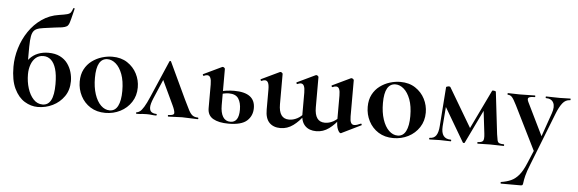

<svg xmlns="http://www.w3.org/2000/svg" viewBox="-58 -925 4206 1398"><g transform="rotate(5 2045.5 -226.0)"><path d="M230 13Q180 13 134 -15Q88 -43 58.5 -104Q29 -165 29 -264Q29 -332 49.5 -399.5Q70 -467 108.5 -524Q147 -581 202.5 -619.5Q258 -658 327 -668Q367 -674 385.5 -679Q404 -684 411.5 -694Q419 -704 426 -725Q427 -728 432 -727Q437 -726 436 -723Q434 -714 432 -705.5Q430 -697 428 -689Q417 -643 410 -621Q403 -599 391.5 -591.5Q380 -584 356 -580Q346 -579 333.5 -577.5Q321 -576 304 -574Q255 -567 223 -563Q191 -559 172 -550Q153 -541 144 -521Q135 -501 132.5 -463Q130 -425 130.5 -362.5Q131 -300 131 -206L95 -256Q111 -301 137 -330Q163 -359 198 -373Q233 -387 274 -387Q324 -387 359 -369.5Q394 -352 415 -323Q436 -294 445.5 -260.5Q455 -227 455 -195Q455 -130 422.5 -83.5Q390 -37 339 -12Q288 13 230 13ZM264 -8Q304 -8 324.5 -46Q345 -84 345 -164Q345 -232 332 -275Q319 -318 295.5 -339Q272 -360 240 -360Q207 -360 184.5 -340.5Q162 -321 150.5 -288.5Q139 -256 139 -218Q139 -164 154 -116Q169 -68 197 -38Q225 -8 264 -8Z M724 13Q661 13 615 -16Q569 -45 544 -93.5Q519 -142 519 -198Q519 -250 539 -288Q559 -326 592 -350.5Q625 -375 664 -387Q703 -399 741 -399Q805 -399 850.5 -369Q896 -339 920 -292Q944 -245 944 -192Q944 -131 913.5 -84.5Q883 -38 833 -12.5Q783 13 724 13ZM754 -8Q794 -8 814 -47Q834 -86 834 -157Q834 -230 815.5 -279Q797 -328 768 -353Q739 -378 707 -378Q668 -378 647.5 -343Q627 -308 627 -235Q627 -167 644 -115.5Q661 -64 690 -36Q719 -8 754 -8Z M952 0Q948 0 948 -6Q948 -12 952 -12Q963 -12 975.5 -21.5Q988 -31 1004 -57Q1020 -83 1041 -132L1157 -401Q1159 -405 1163 -405Q1167 -405 1169 -401L1293 -137Q1317 -86 1331.5 -59Q1346 -32 1361 -22Q1376 -12 1398 -12Q1403 -12 1403 -6Q1403 0 1398 0Q1371 0 1341.5 -2Q1312 -4 1284 -4Q1260 -4 1233.5 -2Q1207 0 1184 0Q1180 0 1180 -6Q1180 -12 1184 -12Q1225 -12 1225 -30Q1225 -48 1208 -84L1118 -275L1162 -352L1064 -123Q1045 -78 1046 -54Q1047 -30 1061 -21Q1075 -12 1094 -12Q1099 -12 1099 -6Q1099 0 1094 0Q1075 0 1061.5 -2Q1048 -4 1025 -4Q1006 -4 996 -3Q986 -2 976.5 -1Q967 0 952 0Z M1624 13Q1553 13 1512 -10.5Q1471 -34 1471 -87V-260Q1471 -293 1463.5 -309Q1456 -325 1440 -325Q1435 -325 1429 -323.5Q1423 -322 1415 -318Q1411 -317 1408.5 -323Q1406 -329 1409 -330L1543 -394Q1546 -395 1548 -395Q1553 -395 1558.5 -390.5Q1564 -386 1564 -382V-116Q1564 -62 1582.5 -32Q1601 -2 1637 -2Q1699 -2 1699 -96Q1699 -146 1679 -176.5Q1659 -207 1609 -207Q1592 -207 1571.5 -202.5Q1551 -198 1528 -187L1522 -206Q1554 -220 1586 -224.5Q1618 -229 1645 -229Q1799 -229 1799 -116Q1799 -59 1759 -23Q1719 13 1624 13Z M2266 12Q2214 12 2184.5 -17.5Q2155 -47 2155 -102V-260Q2155 -293 2147.5 -309Q2140 -325 2124 -325Q2119 -325 2113 -323.5Q2107 -322 2099 -318Q2095 -317 2092.5 -323Q2090 -329 2093 -330L2227 -394Q2230 -395 2232 -395Q2237 -395 2242.5 -390.5Q2248 -386 2248 -382V-161Q2248 -55 2323 -55Q2354 -55 2383 -70.5Q2412 -86 2430 -111L2435 -99Q2401 -50 2358.5 -19Q2316 12 2266 12ZM2004 12Q1952 12 1922.5 -18.5Q1893 -49 1893 -113V-260Q1893 -293 1885.5 -309Q1878 -325 1862 -325Q1851 -325 1837 -318Q1833 -317 1830.5 -323Q1828 -329 1831 -330L1965 -394Q1968 -395 1970 -395Q1975 -395 1980.5 -390.5Q1986 -386 1986 -382V-161Q1986 -55 2061 -55Q2092 -55 2121 -70.5Q2150 -86 2168 -111L2173 -99Q2139 -50 2096.5 -19Q2054 12 2004 12ZM2445 11Q2434 11 2423 -13.5Q2412 -38 2412 -83V-260Q2412 -293 2405 -309Q2398 -325 2382 -325Q2377 -325 2370.5 -323.5Q2364 -322 2356 -318Q2352 -317 2349.5 -323Q2347 -329 2350 -330L2484 -394Q2487 -395 2489 -395Q2494 -395 2500 -390.5Q2506 -386 2506 -382V-117Q2506 -86 2513.5 -71.5Q2521 -57 2537 -57Q2546 -57 2558 -60.5Q2570 -64 2585 -71Q2589 -73 2591 -67Q2593 -61 2591 -60L2452 8Q2450 9 2448.5 10Q2447 11 2445 11Z M2829 13Q2766 13 2720 -16Q2674 -45 2649 -93.5Q2624 -142 2624 -198Q2624 -250 2644 -288Q2664 -326 2697 -350.5Q2730 -375 2769 -387Q2808 -399 2846 -399Q2910 -399 2955.5 -369Q3001 -339 3025 -292Q3049 -245 3049 -192Q3049 -131 3018.5 -84.5Q2988 -38 2938 -12.5Q2888 13 2829 13ZM2859 -8Q2899 -8 2919 -47Q2939 -86 2939 -157Q2939 -230 2920.5 -279Q2902 -328 2873 -353Q2844 -378 2812 -378Q2773 -378 2752.5 -343Q2732 -308 2732 -235Q2732 -167 2749 -115.5Q2766 -64 2795 -36Q2824 -8 2859 -8Z M3635 -12Q3638 -12 3638 -6Q3638 0 3635 0Q3614 0 3587.5 -1Q3561 -2 3535 -2Q3508 -2 3486 -1Q3464 0 3445 0Q3442 0 3442 -6Q3442 -12 3445 -12Q3472 -12 3482 -23Q3492 -34 3487 -77L3465 -263L3506 -322L3351 0Q3350 4 3344 4Q3338 4 3336 0L3183 -260L3198 -331L3180 -104Q3177 -57 3194 -34.5Q3211 -12 3248 -12Q3251 -12 3251 -6Q3251 0 3248 0Q3232 0 3210 -1Q3188 -2 3169 -2Q3149 -2 3129.5 -1Q3110 0 3093 0Q3090 0 3090 -6Q3090 -12 3093 -12Q3125 -12 3140.5 -35Q3156 -58 3159 -104L3180 -389Q3180 -394 3194 -396.5Q3208 -399 3212 -392L3386 -98L3364 -76L3516 -392Q3519 -397 3531.5 -394.5Q3544 -392 3544 -388L3580 -81Q3584 -52 3587.5 -37Q3591 -22 3601.5 -17Q3612 -12 3635 -12Z M3818 109 3870 -15 3868 40 3698 -303Q3676 -347 3663.5 -360.5Q3651 -374 3633 -374Q3630 -374 3630 -380Q3630 -386 3633 -386Q3653 -386 3675.5 -385Q3698 -384 3718 -384Q3754 -384 3781 -385Q3808 -386 3830 -386Q3833 -386 3833 -380Q3833 -374 3830 -374Q3795 -374 3785 -366Q3775 -358 3786 -335L3913 -75L3876 -16L3964 -268Q3981 -317 3966.5 -345.5Q3952 -374 3911 -374Q3909 -374 3909 -380Q3909 -386 3911 -386Q3935 -386 3956.5 -385Q3978 -384 4012 -384Q4036 -384 4051.5 -385Q4067 -386 4089 -386Q4091 -386 4091 -380Q4091 -374 4089 -374Q4055 -374 4032.5 -345Q4010 -316 3991 -267L3839 120Q3818 172 3810.5 203.5Q3803 235 3801.5 250Q3800 265 3797 270Q3794 275 3783 275H3639Q3636 275 3636 269Q3636 263 3639 263Q3679 257 3710.5 243Q3742 229 3768 198Q3794 167 3818 109Z"/></g></svg>

Font: Cormorant Infant Light
Style: Regular
Weight: 300
Designer: Christian Thalmann (Catharsis Fonts)
Foundry: Catharsis Fonts
Version: Version 4.001